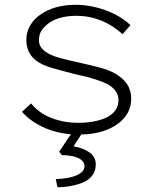

<svg xmlns="http://www.w3.org/2000/svg" viewBox="-20 -552 646 802"><path d="M310 10Q231 10 169 -17Q107 -44 72 -85L110 -120Q142 -80 194 -59.5Q246 -39 308 -39Q343 -39 373.5 -45Q404 -51 426.5 -62Q449 -73 462 -91.5Q475 -110 475 -134Q475 -174 430 -200Q408 -211 375.5 -221.5Q343 -232 299 -241Q239 -256 196 -268.5Q153 -281 128 -301Q109 -317 99.5 -338Q90 -359 90 -385Q90 -417 105 -444Q120 -471 148.5 -491Q177 -511 214 -521.5Q251 -532 297 -532Q338 -532 380.5 -521.5Q423 -511 460.5 -492Q498 -473 525 -447L492 -409Q468 -431 438.5 -448.5Q409 -466 373.5 -476Q338 -486 299 -486Q268 -486 239.5 -479.5Q211 -473 190 -459.5Q169 -446 156 -428Q143 -410 143 -388Q142 -369 150 -356.5Q158 -344 173 -334Q194 -320 228 -310.5Q262 -301 312 -290Q359 -280 396 -270Q433 -260 459 -246Q493 -227 510.5 -201Q528 -175 528 -140Q528 -95 500.5 -61.5Q473 -28 424 -9Q375 10 310 10ZM220 230 213 196Q245 195 272.5 189Q300 183 316.5 171Q333 159 333 142Q333 126 319 115.5Q305 105 283.5 100.5Q262 96 239 96L227 82L286 -6H330L287 59Q330 67 355 85.5Q380 104 380 135Q380 162 365.5 181Q351 200 327 210Q303 220 275.5 225Q248 230 220 230Z"/></svg>

Font: Lexend Exa ExtraLight
Style: Regular
Weight: 250
Designer: Bonnie Shaver-Troup, Thomas Jockin
Foundry: Lexend
Version: Version 1.007